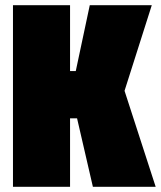

<svg xmlns="http://www.w3.org/2000/svg" viewBox="-20 -720 620 740"><path d="M30 0V-700H250V-446H272L326 -700H565L460 -370L580 0H338L277 -264H250V0Z"/></svg>

Font: Tektur Condensed Black
Style: Regular
Weight: 900
Width: 3
Designer: Adam Jagosz
Foundry: Adam Jagosz
Version: Version 1.005;gftools[0.9.30]